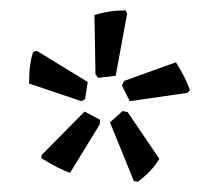

<svg xmlns="http://www.w3.org/2000/svg" viewBox="-20 -753 414 370"><path d="M203 -607 225 -727 222 -733C200.7 -733 180.7 -730 162 -724L164 -610L169 -603ZM144 -562 149 -595 51 -655 44 -653C38.7 -638.3 36 -618 36 -592L137 -558ZM346 -579C341.3 -593.7 332.3 -611.7 319 -633L219 -597L215 -588L230 -558L341 -574ZM287 -447 226 -537 216 -539 192 -517 238 -404 246 -403C264.7 -417 278.3 -431.7 287 -447ZM172 -513 173 -522 143 -538 60 -454V-448C84 -433.3 102.3 -424 115 -420Z"/></svg>

Font: Alegreya Sans
Style: Regular
Weight: 400
Designer: Juan Pablo del Peral
Foundry: Huerta Tipografica
Version: Version 1.000;PS 001.000;hotconv 1.0.70;makeotf.lib2.5.58329